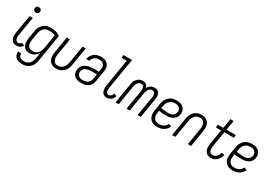

<svg xmlns="http://www.w3.org/2000/svg" viewBox="35 -1826 4442 3141"><g transform="rotate(30 2256.5 -256.0)"><path d="M154 8Q132 8 112 2.5Q92 -3 77 -16Q62 -29 52.5 -47.5Q43 -66 39 -86.5Q35 -107 36.5 -128.5Q38 -150 41 -172L99 -520H159L100 -163Q98 -150 96.5 -137Q95 -124 96.5 -111.5Q98 -99 101 -87.5Q104 -76 111.5 -66.5Q119 -57 130 -51.5Q141 -46 154 -46Q171 -46 187 -55Q203 -64 214 -78L264 -54Q254 -40 242 -28Q230 -16 216 -7.5Q202 1 185.5 4.5Q169 8 154 8ZM159 -618Q147 -618 135.5 -622.5Q124 -627 116.5 -636Q109 -645 107.5 -657.5Q106 -670 108 -683Q109 -691 113.5 -699.5Q118 -708 125.5 -713Q133 -718 141.5 -720Q150 -722 159 -722Q171 -722 183 -717.5Q195 -713 202 -704Q209 -695 211 -682.5Q213 -670 210 -657Q209 -649 204.5 -640.5Q200 -632 193 -627Q186 -622 177 -620Q168 -618 159 -618Z M389 223Q367 223 345.5 220Q324 217 304 210Q284 203 267.5 190Q251 177 240.5 159.5Q230 142 226 120.5Q222 99 226 77H285Q282 98 289.5 117Q297 136 312.5 148Q328 160 348 164.5Q368 169 389 169Q407 169 425 164.5Q443 160 459 150.5Q475 141 488.5 126.5Q502 112 511 95.5Q520 79 525 61.5Q530 44 533 26L552 -86Q539 -64 522 -46Q505 -28 484 -15.5Q463 -3 439.5 2.5Q416 8 393 8Q367 8 343 0.5Q319 -7 302.5 -24Q286 -41 276.5 -64Q267 -87 263.5 -112Q260 -137 262 -163Q264 -189 268 -215L289 -340Q293 -365 300.5 -389.5Q308 -414 322.5 -436Q337 -458 356.5 -476.5Q376 -495 399.5 -507Q423 -519 448 -523.5Q473 -528 497 -528Q547 -528 594 -516Q641 -504 676 -475L592 35Q588 59 580.5 83Q573 107 560 129.5Q547 152 527.5 170.5Q508 189 485 201Q462 213 438 218Q414 223 389 223ZM423 -46Q441 -46 459 -50Q477 -54 493 -63Q509 -72 522 -85.5Q535 -99 544.5 -115Q554 -131 559.5 -148Q565 -165 568 -182L612 -451Q587 -464 557.5 -469Q528 -474 497 -474Q479 -474 461 -470Q443 -466 426 -456.5Q409 -447 395 -433Q381 -419 371 -402Q361 -385 355.5 -367Q350 -349 348 -331L327 -206Q324 -187 322.5 -168Q321 -149 324 -131Q327 -113 335 -96.5Q343 -80 356 -68Q369 -56 386.5 -51Q404 -46 423 -46Z M902 8Q874 8 848.5 1.5Q823 -5 802.5 -20.5Q782 -36 768.5 -58.5Q755 -81 750 -106.5Q745 -132 746 -159.5Q747 -187 751 -215L802 -520H862L810 -206Q807 -187 806 -168.5Q805 -150 807.5 -132Q810 -114 817 -97.5Q824 -81 836.5 -69Q849 -57 866.5 -51.5Q884 -46 903 -46Q920 -46 938 -50.5Q956 -55 972 -65Q988 -75 1000.5 -89.5Q1013 -104 1021.5 -120.5Q1030 -137 1035.5 -154Q1041 -171 1044 -189L1099 -520H1159L1103 -180Q1099 -156 1091.5 -132Q1084 -108 1071 -86Q1058 -64 1039 -45.5Q1020 -27 997.5 -14.5Q975 -2 950.5 3Q926 8 902 8Z M1376 8Q1352 8 1329 4.5Q1306 1 1284.5 -7.5Q1263 -16 1246 -30.5Q1229 -45 1219 -65.5Q1209 -86 1207 -109.5Q1205 -133 1209 -157Q1213 -181 1223.5 -203.5Q1234 -226 1253 -243Q1272 -260 1295 -271Q1318 -282 1342 -288.5Q1366 -295 1389.5 -297Q1413 -299 1436 -299H1537L1545 -345Q1548 -362 1548 -378.5Q1548 -395 1543.5 -410.5Q1539 -426 1529.5 -438.5Q1520 -451 1507 -459Q1494 -467 1478 -470.5Q1462 -474 1445 -474Q1423 -474 1400.5 -468.5Q1378 -463 1359 -449.5Q1340 -436 1327 -416Q1314 -396 1310 -374H1251Q1256 -406 1273.5 -437Q1291 -468 1318.5 -489Q1346 -510 1379.5 -519Q1413 -528 1445 -528Q1471 -528 1496 -523.5Q1521 -519 1541.5 -507.5Q1562 -496 1577.5 -477.5Q1593 -459 1600.5 -436Q1608 -413 1608 -387.5Q1608 -362 1603 -336L1570 -132Q1566 -111 1557.5 -90.5Q1549 -70 1535 -53Q1521 -36 1501.5 -23.5Q1482 -11 1461 -4Q1440 3 1418.5 5.5Q1397 8 1376 8ZM1377 -46Q1399 -46 1421 -50.5Q1443 -55 1462.5 -67.5Q1482 -80 1494.5 -99.5Q1507 -119 1511 -141L1528 -244H1436Q1420 -244 1403 -243Q1386 -242 1369.5 -238.5Q1353 -235 1336 -229Q1319 -223 1304 -212.5Q1289 -202 1280 -186Q1271 -170 1268 -153Q1264 -130 1270.5 -108Q1277 -86 1293 -71.5Q1309 -57 1331.5 -51.5Q1354 -46 1377 -46Z M1861 8Q1839 8 1819.5 2Q1800 -4 1786 -17.5Q1772 -31 1764 -49.5Q1756 -68 1753 -88Q1750 -108 1751.5 -129.5Q1753 -151 1756 -172L1840 -681H1745V-735H1909L1815 -163Q1813 -150 1812 -138Q1811 -126 1811 -113.5Q1811 -101 1814 -89.5Q1817 -78 1822.5 -68Q1828 -58 1838 -52Q1848 -46 1861 -46Q1873 -46 1885.5 -52.5Q1898 -59 1908 -69Q1918 -79 1924.5 -91Q1931 -103 1935 -116L1985 -91Q1977 -72 1965.5 -54Q1954 -36 1937.5 -21.5Q1921 -7 1901 0.5Q1881 8 1861 8Z M2022 0 2084 -376Q2087 -395 2092 -413.5Q2097 -432 2107 -449.5Q2117 -467 2130.5 -482.5Q2144 -498 2161.5 -508.5Q2179 -519 2198 -523.5Q2217 -528 2236 -528Q2254 -528 2271.5 -523.5Q2289 -519 2302 -508.5Q2315 -498 2323.5 -482.5Q2332 -467 2335 -450Q2344 -467 2357 -482Q2370 -497 2386.5 -508Q2403 -519 2421.5 -523.5Q2440 -528 2458 -528Q2478 -528 2496 -523Q2514 -518 2527.5 -506Q2541 -494 2549 -477.5Q2557 -461 2560.5 -442.5Q2564 -424 2563 -405Q2562 -386 2558 -366L2498 0H2438L2500 -376Q2503 -393 2502.5 -410.5Q2502 -428 2495 -442.5Q2488 -457 2474 -465.5Q2460 -474 2443 -474Q2430 -474 2417 -469Q2404 -464 2393 -454.5Q2382 -445 2374.5 -433Q2367 -421 2362 -408Q2357 -395 2354 -382Q2351 -369 2349 -356L2290 0H2230L2290 -366Q2292 -378 2292.5 -390.5Q2293 -403 2292 -414.5Q2291 -426 2287 -437Q2283 -448 2276 -456.5Q2269 -465 2257.5 -469.5Q2246 -474 2234 -474Q2222 -474 2209.5 -469.5Q2197 -465 2186.5 -456.5Q2176 -448 2168.5 -437Q2161 -426 2155.5 -414.5Q2150 -403 2147 -390.5Q2144 -378 2142 -366L2082 0Z M2815 8Q2786 8 2758.5 2.5Q2731 -3 2708 -17Q2685 -31 2669 -53Q2653 -75 2645.5 -101.5Q2638 -128 2638.5 -157Q2639 -186 2643 -215L2664 -340Q2668 -365 2675.5 -389.5Q2683 -414 2697.5 -436.5Q2712 -459 2732 -477.5Q2752 -496 2775.5 -507.5Q2799 -519 2824.5 -523.5Q2850 -528 2874 -528Q2898 -528 2922 -524Q2946 -520 2966.5 -510.5Q2987 -501 3003.5 -485.5Q3020 -470 3029 -449.5Q3038 -429 3041.5 -405.5Q3045 -382 3041 -358Q3038 -338 3028.5 -319Q3019 -300 3004.5 -284Q2990 -268 2971.5 -256.5Q2953 -245 2933.5 -238.5Q2914 -232 2893.5 -229.5Q2873 -227 2853 -227Q2816 -227 2779 -228.5Q2742 -230 2707 -238L2702 -206Q2699 -186 2698.5 -166Q2698 -146 2702.5 -127Q2707 -108 2716.5 -92.5Q2726 -77 2741.5 -66Q2757 -55 2776 -50.5Q2795 -46 2815 -46Q2836 -46 2857.5 -51Q2879 -56 2898.5 -67.5Q2918 -79 2933 -96Q2948 -113 2960 -133L3009 -108Q2994 -82 2973.5 -59Q2953 -36 2927.5 -20.5Q2902 -5 2872.5 1.5Q2843 8 2815 8ZM2863 -279Q2882 -279 2902 -284Q2922 -289 2938.5 -300.5Q2955 -312 2967 -329.5Q2979 -347 2982 -366Q2986 -389 2979 -411Q2972 -433 2956.5 -447.5Q2941 -462 2919.5 -468Q2898 -474 2874 -474Q2856 -474 2837.5 -470Q2819 -466 2802 -457Q2785 -448 2770.5 -433.5Q2756 -419 2746.5 -402.5Q2737 -386 2731.5 -368Q2726 -350 2723 -331L2716 -293Q2733 -288 2751.5 -286.5Q2770 -285 2789 -284Q2808 -283 2826 -281Q2844 -279 2863 -279Z M3091 0 3147 -340Q3151 -364 3158.5 -388Q3166 -412 3178.5 -434Q3191 -456 3210 -474.5Q3229 -493 3251.5 -505.5Q3274 -518 3298.5 -523Q3323 -528 3347 -528Q3375 -528 3401 -521.5Q3427 -515 3447.5 -499.5Q3468 -484 3481 -461.5Q3494 -439 3499.5 -413.5Q3505 -388 3504 -360.5Q3503 -333 3498 -305L3448 0H3388L3440 -314Q3443 -333 3444 -351.5Q3445 -370 3442.5 -388Q3440 -406 3432.5 -422.5Q3425 -439 3412.5 -451Q3400 -463 3382.5 -468.5Q3365 -474 3346 -474Q3329 -474 3311.5 -469.5Q3294 -465 3277.5 -455Q3261 -445 3249 -430.5Q3237 -416 3228 -399.5Q3219 -383 3213.5 -366Q3208 -349 3206 -331L3151 0Z M3829 8Q3806 8 3783.5 2.5Q3761 -3 3744 -16Q3727 -29 3716 -48Q3705 -67 3700 -89Q3695 -111 3695.5 -134.5Q3696 -158 3700 -181L3747 -466H3650V-520H3756L3786 -701H3847L3817 -520H3992V-466H3808L3759 -172Q3757 -158 3756 -143Q3755 -128 3756.5 -114Q3758 -100 3763.5 -87.5Q3769 -75 3778.5 -65Q3788 -55 3801 -50.5Q3814 -46 3829 -46Q3849 -46 3868.5 -55.5Q3888 -65 3902.5 -81.5Q3917 -98 3925.5 -117.5Q3934 -137 3940 -157L3995 -143Q3990 -124 3982.5 -105.5Q3975 -87 3963.5 -69.5Q3952 -52 3937.5 -37Q3923 -22 3905.5 -11.5Q3888 -1 3868 3.5Q3848 8 3829 8Z M4240 8Q4211 8 4183.5 2.5Q4156 -3 4133 -17Q4110 -31 4094 -53Q4078 -75 4070.5 -101.5Q4063 -128 4063.5 -157Q4064 -186 4068 -215L4089 -340Q4093 -365 4100.5 -389.5Q4108 -414 4122.5 -436.5Q4137 -459 4157 -477.5Q4177 -496 4200.5 -507.5Q4224 -519 4249.5 -523.5Q4275 -528 4299 -528Q4323 -528 4347 -524Q4371 -520 4391.5 -510.5Q4412 -501 4428.5 -485.5Q4445 -470 4454 -449.5Q4463 -429 4466.5 -405.5Q4470 -382 4466 -358Q4463 -338 4453.5 -319Q4444 -300 4429.5 -284Q4415 -268 4396.5 -256.5Q4378 -245 4358.5 -238.5Q4339 -232 4318.5 -229.5Q4298 -227 4278 -227Q4241 -227 4204 -228.5Q4167 -230 4132 -238L4127 -206Q4124 -186 4123.5 -166Q4123 -146 4127.5 -127Q4132 -108 4141.5 -92.5Q4151 -77 4166.5 -66Q4182 -55 4201 -50.5Q4220 -46 4240 -46Q4261 -46 4282.5 -51Q4304 -56 4323.5 -67.5Q4343 -79 4358 -96Q4373 -113 4385 -133L4434 -108Q4419 -82 4398.5 -59Q4378 -36 4352.5 -20.5Q4327 -5 4297.5 1.5Q4268 8 4240 8ZM4288 -279Q4307 -279 4327 -284Q4347 -289 4363.5 -300.5Q4380 -312 4392 -329.5Q4404 -347 4407 -366Q4411 -389 4404 -411Q4397 -433 4381.5 -447.5Q4366 -462 4344.5 -468Q4323 -474 4299 -474Q4281 -474 4262.5 -470Q4244 -466 4227 -457Q4210 -448 4195.5 -433.5Q4181 -419 4171.5 -402.5Q4162 -386 4156.5 -368Q4151 -350 4148 -331L4141 -293Q4158 -288 4176.5 -286.5Q4195 -285 4214 -284Q4233 -283 4251 -281Q4269 -279 4288 -279Z"/></g></svg>

Font: Iosevka QP Light
Style: Italic
Weight: 300
Italic angle: -9°
Designer: Belleve Invis
Foundry: Belleve Invis
Version: Version 20.0.0; ttfautohint (v1.8.4)